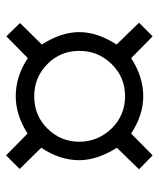

<svg xmlns="http://www.w3.org/2000/svg" viewBox="35 -720 524 634"><g transform="rotate(90 297.0 -403.0)"><path d="M448 -403Q448 -464 404 -510Q360 -554 298 -554Q234 -554 191 -509Q148 -465 148 -403Q148 -341 191 -298Q235 -254 298 -254Q361 -254 404 -297Q448 -341 448 -403ZM493 -645 539 -600 468 -527Q509 -461 509 -403Q509 -339 468 -277L538 -206L493 -161L421 -232Q360 -193 298 -193Q231 -193 172 -233L100 -162L56 -207L127 -279Q86 -343 86 -403Q86 -462 127 -526L55 -600L100 -645L172 -574Q233 -614 298 -614Q360 -614 421 -574Z"/></g></svg>

Font: Sinkin Sans 300 Light
Style: Regular
Weight: 300
Designer: Keith Bates
Foundry: K-Type
Version: Sinkin Sans (version 1.0)  by Keith Bates   •   © 2014   www